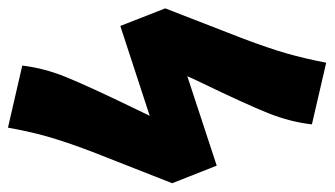

<svg xmlns="http://www.w3.org/2000/svg" viewBox="-194 -606 819 470"><g transform="rotate(-90 215.0 -371.5)"><path d="M429 -376 356 -188Q331 -122 318.5 -78Q306 -34 296 18L145 -17Q151 -70 172.5 -124Q194 -178 252 -298L263 -322L44 -250L1 -359L78 -555Q103 -621 115.5 -665.5Q128 -710 137 -761L289 -726Q283 -674 261.5 -620.5Q240 -567 181 -445L166 -414L386 -486Z"/></g></svg>

Font: Fira Sans Extra Condensed ExtraBold
Style: Regular
Weight: 800
Width: 1
Designer: Carrois Corporate & Edenspiekermann AG
Foundry: Carrois Corporate GbR & Edenspiekermann AG
Version: Version 4.203